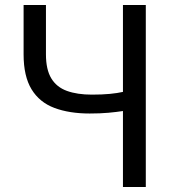

<svg xmlns="http://www.w3.org/2000/svg" viewBox="-20 -753 708 773"><path d="M475 0V-306Q449 -302 416.5 -299Q384 -296 341 -296Q259 -296 199 -318.5Q139 -341 107 -393.5Q75 -446 75 -534V-733H165V-534Q165 -473 186.5 -437.5Q208 -402 249.5 -387Q291 -372 350 -372Q391 -372 422 -375Q453 -378 475 -383V-733H567V0Z"/></svg>

Font: Noto Sans KR
Style: Regular
Weight: 400
Designer: Ryoko NISHIZUKA  (kana, bopomofo & ideographs); Paul D. Hunt (Latin, Greek & Cyrillic); Sandoll Communications , Soo-you
Foundry: Adobe
Version: Version 2.004-H2;hotconv 1.0.118;makeotfexe 2.5.65603